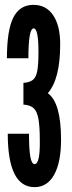

<svg xmlns="http://www.w3.org/2000/svg" viewBox="-20 -763 298 791"><path d="M122.5 8Q174.5 8 203 -43Q231.5 -94 231.5 -188Q231.5 -340 177 -379Q228 -437.5 228 -580.5Q228 -657.5 199 -700.2Q170 -743 118 -743Q61 -743 34.8 -690.5Q8.5 -638 8.5 -523H97Q97 -646 118.5 -646Q138.5 -646 138.5 -549.5Q138.5 -499 133.8 -472Q129 -445 115.8 -434.2Q102.5 -423.5 76.5 -421.5V-332Q103.5 -330.5 118 -317.8Q132.5 -305 138.2 -273.5Q144 -242 144 -185Q145.5 -87 122.5 -87Q110.5 -87 105 -117Q99.5 -147 99.5 -212H12Q12 8 122.5 8Z"/></svg>

Font: League Gothic SemiCondensed
Style: Regular
Weight: 400
Width: 4
Designer: The League of Moveable Type
Version: Version 1.600; ttfautohint (v1.8.3)